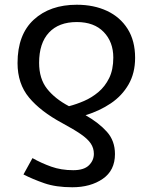

<svg xmlns="http://www.w3.org/2000/svg" viewBox="-20 -566 644 810"><path d="M285 224Q216 224 167 207Q118 190 79 170L117 101Q154 122 196 137Q238 152 289 152Q334 152 355 131.5Q376 111 376 83Q376 59 363 39.5Q350 20 321 0Q292 -20 242 -47Q151 -96 102.5 -154.5Q54 -213 54 -300Q54 -420 122.5 -483Q191 -546 304 -546Q376 -546 431.5 -520Q487 -494 518.5 -444Q550 -394 550 -322Q550 -258 522.5 -210Q495 -162 447.5 -130Q400 -98 341 -80Q397 -48 431 -10Q465 28 465 84Q465 153 413.5 188.5Q362 224 285 224ZM271 -118Q302 -126 334.5 -140Q367 -154 395 -177.5Q423 -201 440.5 -236.5Q458 -272 458 -323Q458 -389 417.5 -431Q377 -473 304 -473Q228 -473 186.5 -428.5Q145 -384 145 -301Q145 -234 178.5 -191.5Q212 -149 271 -118Z"/></svg>

Font: BC Sans
Style: Regular
Weight: 400
Designer: Monotype Design Team
Province of B.C.
Foundry: Monotype Imaging Inc.
Version: Version 2.000;GOOG;noto-source:20170915:90ef993387c0